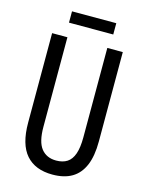

<svg xmlns="http://www.w3.org/2000/svg" viewBox="-127 -930 777 1018"><g transform="rotate(15 261.0 -421.5)"><path d="M455 -224Q455 -143 433 -91.5Q411 -40 368.5 -15Q326 10 262 10Q167 10 117 -47Q67 -104 67 -223V-714H151V-222Q151 -140 180 -103.5Q209 -67 262 -67Q298 -67 322 -82.5Q346 -98 358 -132.5Q370 -167 370 -223V-714H455ZM382 -853V-791H139V-853Z"/></g></svg>

Font: Noto Sans ExtraCondensed
Style: Regular
Weight: 400
Width: 2
Designer: Monotype Design Team
Foundry: Monotype Imaging Inc.
Version: Version 2.013